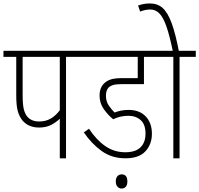

<svg xmlns="http://www.w3.org/2000/svg" viewBox="-20 -916 1153 1111"><path d="M362 -587V0H326V-229Q306 -209 276.5 -193.5Q247 -178 206 -178Q144 -178 109 -220Q91 -243 82.5 -274.5Q74 -306 74 -364V-587H0V-622H457V-587ZM326 -587H111V-368Q111 -312 117.5 -285Q124 -258 138 -241Q162 -213 207 -213Q244 -213 273 -229.5Q302 -246 326 -278Z M723 -246Q676 -246 635 -226Q606 -249 581 -284Q556 -319 556 -364Q556 -405 579 -430Q595 -447 618.5 -455.5Q642 -464 690 -464H777V-587H444V-622H914V-587H813V-429H682Q651 -429 634.5 -424Q618 -419 607 -408Q593 -392 593 -361Q593 -329 610 -304.5Q627 -280 643 -265Q661 -272 681 -276Q701 -280 724 -280Q787 -280 823 -242.5Q859 -205 859 -142Q859 -81 821.5 -40.5Q784 0 706 0Q627 0 568.5 -42Q510 -84 465 -150L495 -171Q538 -106 589.5 -70.5Q641 -35 705 -35Q764 -35 793 -63.5Q822 -92 822 -143Q822 -196 794 -221Q766 -246 723 -246ZM650 134Q650 114 659.5 103.5Q669 93 684 93Q717 93 717 134Q717 155 707.5 165Q698 175 683 175Q670 175 660 164.5Q650 154 650 134Z M1019 -587V0H983V-587H902V-622H1113V-587ZM981 -615Q962 -708 943.5 -761.5Q925 -815 902.5 -838Q880 -861 850 -861Q833 -861 818 -857.5Q803 -854 791 -849L779 -884Q793 -889 809.5 -892.5Q826 -896 848 -896Q892 -896 921.5 -869.5Q951 -843 973.5 -781.5Q996 -720 1016 -615Z"/></svg>

Font: Noto Sans Condensed ExtraLight
Style: Italic
Weight: 200
Width: 3
Italic angle: -12°
Designer: Monotype Design Team
Foundry: Monotype Imaging Inc.
Version: Version 2.013; ttfautohint (v1.8.4.7-5d5b)